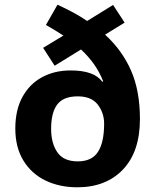

<svg xmlns="http://www.w3.org/2000/svg" viewBox="-20 -785 659 815"><path d="M224 -765Q259 -749 290.5 -732Q322 -715 350 -696L460 -764L509 -689L426 -638Q499 -571 536.5 -485Q574 -399 574 -280Q574 -141 502 -65.5Q430 10 308 10Q232 10 172.5 -19Q113 -48 79 -104Q45 -160 45 -239Q45 -318 75 -373Q105 -428 158 -457Q211 -486 280 -486Q330 -486 363.5 -474Q397 -462 414 -438L418 -440Q402 -480 379 -512.5Q356 -545 324 -575L212 -506L163 -582L249 -634Q232 -645 213.5 -656.5Q195 -668 175 -679ZM310 -376Q249 -376 223 -341.5Q197 -307 197 -238Q197 -177 223.5 -138.5Q250 -100 310 -100Q370 -100 396 -140.5Q422 -181 422 -260Q422 -306 395 -341Q368 -376 310 -376Z"/></svg>

Font: Noto Sans NKo Unjoined
Style: Bold
Weight: 700
Designer: Monotype Design Team
Foundry: Monotype Imaging Inc.
Version: Version 2.004